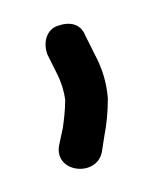

<svg xmlns="http://www.w3.org/2000/svg" viewBox="-20 -746 142 162"><path d="M20 -700 28 -684C32 -676 34 -669 35 -662C35 -653 34 -645 33 -638L30 -624C25 -600 62 -596 66 -618L68 -631C70 -641 71 -652 71 -663C70 -675 67 -687 60 -700L52 -716C48 -726 39 -728 28 -724C20 -721 16 -711 20 -700Z"/></svg>

Font: Stray Cat
Style: UltCn
Weight: 400
Version: Version 1.0